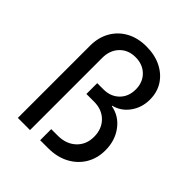

<svg xmlns="http://www.w3.org/2000/svg" viewBox="-202 -872 1004 1004"><g transform="rotate(45 300.0 -370.0)"><path d="M92 0V-534Q92 -595 118.5 -641.5Q145 -688 192.5 -714Q240 -740 303 -740Q366 -740 413 -716.5Q460 -693 486.5 -652Q513 -611 513 -556Q513 -497 480.5 -452Q448 -407 396 -394V-391Q458 -380 497 -328Q536 -276 536 -204Q536 -144 508 -98Q480 -52 430.5 -26Q381 0 315 0H257V-82H305Q367 -82 405.5 -118Q444 -154 444 -212Q444 -270 408 -306Q372 -342 314 -342H257V-422H303Q356 -422 389.5 -455Q423 -488 423 -541Q423 -594 389.5 -627Q356 -660 303 -660Q249 -660 215.5 -625Q182 -590 182 -534V0Z"/></g></svg>

Font: JetBrainsMonoNL NFM
Style: Regular
Weight: 400
Monospace: yes
Designer: Philipp Nurullin, Konstantin Bulenkov
Foundry: JetBrains
Version: Version 2.304; ttfautohint (v1.8.4.7-5d5b);Nerd Fonts 3.3.0